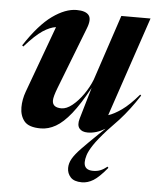

<svg xmlns="http://www.w3.org/2000/svg" viewBox="-53 -567 689 845"><g transform="rotate(5 291.0 -144.0)"><path d="M567 -170.5Q526 -106.5 481 -57L431.5 -5Q393 37.5 374.5 65.5Q356 93.5 350.5 111.8Q345 130 345 143Q345 178 385 178Q403 178 417.2 172.2Q431.5 166.5 447 154L451 159Q415.5 202 390.8 217.2Q366 232.5 340 232.5Q305.5 232.5 290 215.5Q274.5 198.5 274.5 175Q274.5 154 286 133.8Q297.5 113.5 324 86Q350.5 58.5 395 15.5L423.5 -11.5Q384.5 12 346.5 12Q320.5 12 309.2 -2.8Q298 -17.5 306 -45.5L347 -185.5Q306.5 -111 272 -68Q237.5 -25 205 -6.5Q172.5 12 139 12Q86 12 66.2 -12.2Q46.5 -36.5 46.5 -73Q46.5 -108 59.5 -143.5L167.5 -438Q141 -434.5 109.2 -413.5Q77.5 -392.5 31.5 -340.5L26 -345Q88 -439.5 145 -480.2Q202 -521 251.5 -521Q291.5 -521 305.5 -503.2Q319.5 -485.5 303 -444L197.5 -172Q182 -132 182 -115.5Q182 -84 222 -84Q244.5 -84 269.5 -104Q294.5 -124 316.8 -155.5Q339 -187 353 -222L449.5 -512H578.5L430 -72Q455.5 -80 488.5 -103.2Q521.5 -126.5 562.5 -174.5Z"/></g></svg>

Font: Newsreader Display SemiBold
Style: Italic
Weight: 600
Italic angle: -17°
Designer: Hugues Gentile
Foundry: Production Type
Version: Version 1.001